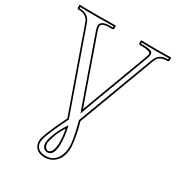

<svg xmlns="http://www.w3.org/2000/svg" viewBox="-204 -769 1025 1119"><g transform="rotate(30 308.5 -209.5)"><path d="M487.8 -574.2Q494.6 -591.3 495.1 -601.1Q487.8 -617.7 439.9 -618.2H421.9Q415 -620.1 414.1 -626V-645L416 -646Q417 -646 527.8 -645Q527.8 -645 615.2 -646L617.2 -645V-626Q615.2 -619.1 608.9 -618.2Q561.5 -618.2 544.9 -592.3Q540 -584 536.1 -574.2L344.2 -61Q370.6 34.2 374 99.1Q374 173.8 327.1 208.5Q301.8 226.6 269 227.1Q210.4 227.1 195.3 181.6Q191.9 170.9 191.9 160.2Q192.4 119.1 270 -36.1L81.1 -571.8Q66.4 -614.3 21 -617.7Q14.6 -618.2 7.8 -618.2Q1 -620.1 0 -626V-645L2 -646Q2.9 -646 119.1 -645L243.2 -646L245.1 -645V-626Q243.2 -619.1 236.8 -618.2H210Q162.6 -617.2 162.1 -591.8Q162.6 -586.4 166 -571.8L291 -215.8L321.8 -128.9L353 -212.9ZM291 20Q255.9 72.8 241.7 136.7Q239.7 145.5 240.2 149.9Q244.6 182.1 268.1 184.1Q298.3 177.2 300.8 113.8Q300.8 61.5 291 20ZM497.1 -570.3 362.3 -209.5 321.8 -99.6 281.7 -212.4 156.2 -569.3Q151.9 -586.9 151.9 -591.8Q153.8 -627 210 -627.9H234.9V-635.7Q149.9 -634.8 119.1 -634.8Q84.5 -634.8 9.8 -635.7V-627.9Q70.3 -627.4 89.4 -578.6Q90.3 -576.7 90.3 -575.2L280.8 -35.2L278.8 -31.7Q202.6 121.6 202.1 160.2Q202.1 201.7 242.2 213.4Q254.9 216.8 269 216.8Q331.1 216.8 354.5 153.8Q363.8 127.9 363.8 99.1Q363.8 57.1 340.3 -35.6Q336.9 -47.9 334.5 -58.1L333.5 -61.5L526.9 -577.6Q543.5 -622.1 589.4 -627Q598.1 -627.9 606.9 -627.9V-635.7Q557.6 -634.8 527.8 -634.8Q493.2 -634.8 423.8 -635.7V-627.9H439.9Q492.2 -627.9 501.5 -613.8Q504.4 -607.9 504.9 -601.1Q504.4 -587.9 497.1 -570.3ZM282.7 14.6 295.4 -4.9 300.8 17.6Q311 61.5 311 113.8Q309.6 192.4 268.1 193.8Q231 191.9 230 149.9Q230 117.7 261.2 52.7Q272 31.2 282.7 14.6Z"/></g></svg>

Font: Linux Biolinum Outline O
Style: Bold
Weight: 700
Designer: Philipp H. Poll
Foundry: Philipp H. Poll
Version: Version 0.9.2